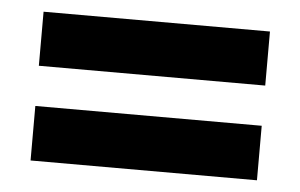

<svg xmlns="http://www.w3.org/2000/svg" viewBox="-35 -559 647 414"><g transform="rotate(5 289.0 -352.0)"><path d="M44 -396V-513H534V-396ZM44 -191V-309H534V-191Z"/></g></svg>

Font: Noto Sans Armenian ExtraBold
Style: Regular
Weight: 800
Version: Version 2.007